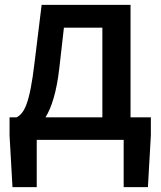

<svg xmlns="http://www.w3.org/2000/svg" viewBox="-20 -571 657 784"><path d="M130 0H485V193H584L596 -18V-92H513V-551H150L121 -315C101 -144 78 -108 48 -92H19V-18L31 193H130ZM166 -92C191 -133 211 -196 222 -291L241 -458H398V-92Z"/></svg>

Font: Noto Sans JP Medium
Style: Regular
Weight: 500
Designer: Ryoko NISHIZUKA 西塚涼子 (kana, bopomofo & ideographs); Paul D. Hunt (Latin, Greek & Cyrillic); Sandoll Communications 산돌커뮤니
Foundry: Adobe
Version: Version 2.004;hotconv 1.0.118;makeotfexe 2.5.65603